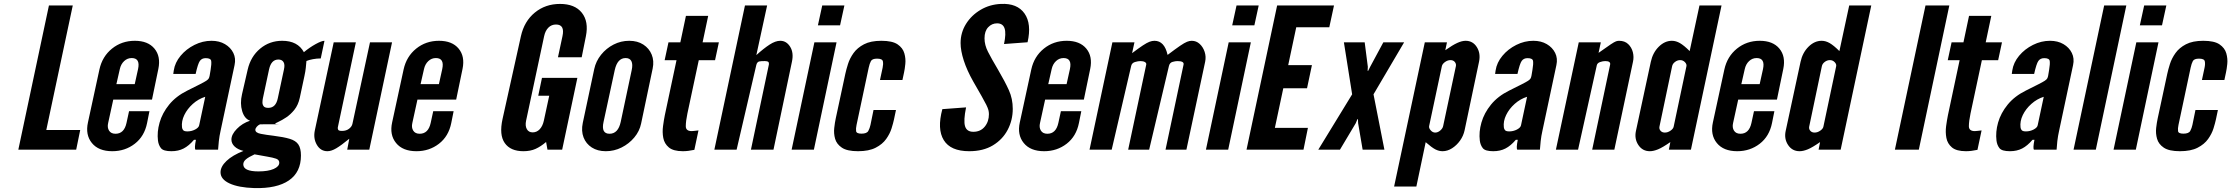

<svg xmlns="http://www.w3.org/2000/svg" viewBox="-20 -763 11377 979"><path d="M73.5 0H368.5L389 -100H216L351 -735H229.5Z M552.5 8Q618 8 667.2 -30Q716.5 -68 730 -136L742 -196H638L625 -136Q613 -81 569 -81Q546 -81 536 -97Q526 -113 531.5 -136L557.5 -255H755L787.5 -412Q800.5 -475.5 767.5 -515.2Q734.5 -555 667.5 -555Q600.5 -555 551 -515Q501.5 -475 487 -409L428.5 -139Q414.5 -75.5 448.5 -33.8Q482.5 8 552.5 8ZM573.5 -334 591 -411Q596.5 -436 613 -451.5Q629.5 -467 651.5 -467Q696 -467 684 -411L667 -334Z M854 8Q889.5 8 916.2 -5.8Q943 -19.5 969 -50H979Q970.5 -7 976.5 0H1092Q1094 -27.5 1095.8 -43Q1097.5 -58.5 1099.5 -69.8Q1101.5 -81 1104.5 -95L1176 -431Q1183.5 -465 1169.8 -493Q1156 -521 1127 -538Q1098 -555 1058.5 -555Q1013.5 -555 971.5 -534Q929.5 -513 900.8 -478.5Q872 -444 866 -403.5L863.5 -386H977.5Q989 -438 999 -452.2Q1009 -466.5 1029 -466.5Q1055 -466.5 1057 -451.8Q1059 -437 1054 -407.5L1049 -377.5Q1047.5 -369.5 1044.8 -363.8Q1042 -358 1031.8 -351.2Q1021.5 -344.5 998.8 -333Q976 -321.5 935 -301Q877.5 -272.5 842.5 -229.5Q807.5 -186.5 793.8 -138.2Q780 -90 785.5 -46Q788.5 -23 800.8 -7.5Q813 8 854 8ZM935.5 -93Q920 -93 914.5 -98.8Q909 -104.5 908 -114Q904.5 -145 919.8 -176.5Q935 -208 963.2 -233.2Q991.5 -258.5 1026.5 -269.5L995.5 -124Q993 -112 974.8 -102.5Q956.5 -93 935.5 -93Z M1276.5 196Q1391.5 199 1453 157Q1514.5 115 1514.5 30Q1514.5 -7 1501.2 -26.5Q1488 -46 1457 -55.2Q1426 -64.5 1373.5 -71Q1338.5 -75 1310.2 -80.5Q1282 -86 1282 -101Q1282 -108 1288.8 -116.2Q1295.5 -124.5 1305.5 -129Q1305.5 -129 1320.2 -129.2Q1335 -129.5 1357.2 -129.5Q1379.5 -129.5 1402 -129.5Q1381 -130 1383 -132.5Q1385 -135 1401.2 -142.5Q1417.5 -150 1439.5 -164.5Q1461.5 -179 1481 -203.2Q1500.5 -227.5 1508.5 -264L1532.5 -376.5Q1537.5 -400 1539.2 -416.8Q1541 -433.5 1542.5 -452Q1555.5 -457.5 1575.2 -461.2Q1595 -465 1615.5 -465L1634.5 -555Q1620 -555 1589.2 -538Q1558.5 -521 1529.5 -497Q1498 -555 1419 -555Q1354.5 -555 1306.5 -515Q1258.5 -475 1243 -408.5L1214 -282.5Q1203 -235.5 1214.8 -196.5Q1226.5 -157.5 1255 -147.5Q1215.5 -134.5 1187.8 -106Q1160 -77.5 1160 -51.5Q1160 -31.5 1176.2 -16Q1192.5 -0.5 1221.5 6.5Q1165.5 28.5 1135 57.5Q1104.5 86.5 1104.5 115.5Q1104.5 151 1150.2 172.2Q1196 193.5 1276.5 196ZM1348 -213Q1330.5 -213 1324.2 -221.5Q1318 -230 1318.2 -241.5Q1318.5 -253 1320.5 -262L1352 -409.5Q1363 -459.5 1399.5 -459.5Q1417.5 -459.5 1425.5 -446.8Q1433.5 -434 1428 -409.5L1396.5 -262Q1386.5 -213 1348 -213ZM1434 -129.5Q1465.5 -129.5 1465.8 -129.5Q1466 -129.5 1447 -129.5Q1428 -129.5 1402 -129.5Q1407.5 -129.5 1415.5 -129.5Q1423.5 -129.5 1434 -129.5ZM1298 111Q1220.5 111 1220.5 75Q1220.5 61 1234 49.5Q1247.5 38 1278 24L1342 35.5Q1372 40.5 1388 46.2Q1404 52 1404 66.5Q1404 86 1375.5 98.5Q1347 111 1298 111Z M1649.5 8Q1669.5 8 1694.5 -6.8Q1719.5 -21.5 1761 -55.5L1750.5 0H1863L1979 -547H1866.5L1777 -131.5Q1774 -117.5 1759.8 -106.5Q1745.5 -95.5 1724 -95.5Q1706.5 -95.5 1704 -102Q1701.5 -108.5 1702.5 -113.5L1794.5 -547H1681.5L1585.5 -99Q1576.5 -57.5 1595.5 -24.8Q1614.5 8 1649.5 8Z M2103.5 8Q2169 8 2218.2 -30Q2267.5 -68 2281 -136L2293 -196H2189L2176 -136Q2164 -81 2120 -81Q2097 -81 2087 -97Q2077 -113 2082.5 -136L2108.5 -255H2306L2338.5 -412Q2351.5 -475.5 2318.5 -515.2Q2285.5 -555 2218.5 -555Q2151.5 -555 2102 -515Q2052.5 -475 2038 -409L1979.5 -139Q1965.5 -75.5 1999.5 -33.8Q2033.5 8 2103.5 8ZM2124.5 -334 2142 -411Q2147.5 -436 2164 -451.5Q2180.5 -467 2202.5 -467Q2247 -467 2235 -411L2218 -334Z M2649 8Q2684.5 8 2711 -4Q2737.5 -16 2764.5 -39L2771.5 0H2846.5L2924 -366H2743.5L2724.5 -275H2780.5L2753 -147.5Q2747 -120 2732 -104Q2717 -88 2696 -88Q2675.5 -88 2666.2 -104.8Q2657 -121.5 2662.5 -147.5L2754.5 -578.5Q2760.5 -606.5 2776.2 -622.2Q2792 -638 2815 -638Q2861 -638 2848 -578.5L2825 -471H2946L2967.5 -578.5Q2982.5 -653 2946.8 -698Q2911 -743 2835.5 -743Q2761 -743 2707 -698.8Q2653 -654.5 2636 -578L2542.5 -156.5Q2524.5 -75 2553.8 -33.5Q2583 8 2649 8Z M3069 8Q3111.5 8 3149.5 -11Q3187.5 -30 3214.2 -62Q3241 -94 3249 -133L3308 -414Q3316 -452.5 3303 -484.5Q3290 -516.5 3260.2 -535.8Q3230.5 -555 3188.5 -555Q3146 -555 3108.5 -535.8Q3071 -516.5 3044.8 -483.8Q3018.5 -451 3010 -411L2951.5 -136Q2943 -95 2955.5 -62.5Q2968 -30 2997.5 -11Q3027 8 3069 8ZM3088 -81Q3044 -81 3057.5 -141.5L3114.5 -405.5Q3128 -467 3170 -467Q3191.5 -467 3199.5 -451Q3207.5 -435 3201 -405.5L3145 -141.5Q3132 -81 3088 -81Z M3462 8Q3488.5 8 3520.5 1L3541.5 -98Q3527.5 -96.5 3519 -95.5Q3510.5 -94.5 3507 -94.5Q3476.5 -94.5 3476.8 -120Q3477 -145.5 3485 -184L3543 -456H3626L3645.5 -547H3562.5L3591 -682H3477.5L3449 -547H3388.5L3369 -456H3429.5L3370 -176Q3365 -151.5 3360.8 -120.2Q3356.5 -89 3362 -59.8Q3367.5 -30.5 3390.5 -11.2Q3413.5 8 3462 8Z M3622.5 0H3736L3836.5 -432Q3840.5 -447.5 3851.8 -449.8Q3863 -452 3880 -451.5Q3897.5 -451 3899.5 -444.8Q3901.5 -438.5 3900.5 -434L3809 0H3924L4018 -448Q4028 -494 4009 -524.5Q3990 -555 3958.5 -555Q3934 -555 3904 -535.5Q3874 -516 3836.5 -482L3891.5 -735H3778.5Z M4150.5 -634H4263.5L4285.5 -735H4172.5ZM4016.5 0H4130L4245.5 -547H4132.5Z M4355 8Q4410.5 8 4445 -9.8Q4479.5 -27.5 4498.5 -54.2Q4517.5 -81 4526 -108.2Q4534.5 -135.5 4538.5 -154.5L4548.5 -202H4434L4418.5 -126Q4415 -109.5 4407.5 -95.5Q4400 -81.5 4372.5 -81.5Q4347 -81.5 4345.2 -94.5Q4343.5 -107.5 4347.5 -126L4409.5 -418Q4414 -439 4420.8 -451.5Q4427.5 -464 4452 -464Q4479 -464 4481.8 -450.2Q4484.5 -436.5 4480.5 -418L4467 -355H4581.5L4589.5 -392.5Q4593.5 -410 4596.2 -437Q4599 -464 4591.2 -491.2Q4583.5 -518.5 4556.8 -536.8Q4530 -555 4474 -555Q4419.5 -555 4385.5 -537.2Q4351.5 -519.5 4332.2 -492.5Q4313 -465.5 4304 -437Q4295 -408.5 4290.5 -387.5L4241.5 -159.5Q4237 -139 4233.8 -110.8Q4230.5 -82.5 4238.2 -55.2Q4246 -28 4272.8 -10Q4299.5 8 4355 8Z M4922 8Q4993.5 8 5043 -22Q5092.5 -52 5118.2 -101.2Q5144 -150.5 5144 -208Q5144 -259.5 5124.2 -303.2Q5104.5 -347 5069 -407.5Q5035.5 -464 5017.8 -498.8Q5000 -533.5 5000 -567.5Q5000 -604.5 5018.8 -624.2Q5037.5 -644 5064 -644Q5093.5 -644 5102.2 -618.5Q5111 -593 5099.5 -538.5L5219.5 -547.5Q5241 -641.5 5204 -694.2Q5167 -747 5083.5 -743Q5026.5 -740.5 4979.8 -712.8Q4933 -685 4905.5 -640.8Q4878 -596.5 4878 -543.5Q4878 -505 4894.2 -454.5Q4910.5 -404 4942.5 -347.5Q4969 -301.5 4985 -273.2Q5001 -245 5009 -228.8Q5017 -212.5 5019.8 -202Q5022.5 -191.5 5022.5 -181Q5022.5 -143 5001 -117Q4979.5 -91 4943 -91Q4909.5 -91 4900.8 -119.2Q4892 -147.5 4906 -215.5L4785 -206.5Q4757.5 -105 4792.2 -48.5Q4827 8 4922 8Z M5304 8Q5369.5 8 5418.8 -30Q5468 -68 5481.5 -136L5493.5 -196H5389.5L5376.5 -136Q5364.5 -81 5320.5 -81Q5297.5 -81 5287.5 -97Q5277.5 -113 5283 -136L5309 -255H5506.5L5539 -412Q5552 -475.5 5519 -515.2Q5486 -555 5419 -555Q5352 -555 5302.5 -515Q5253 -475 5238.5 -409L5180 -139Q5166 -75.5 5200 -33.8Q5234 8 5304 8ZM5325 -334 5342.5 -411Q5348 -436 5364.5 -451.5Q5381 -467 5403 -467Q5447.5 -467 5435.5 -411L5418.5 -334Z M6056.5 -555Q6045.5 -555 6032.8 -550Q6020 -545 5997.2 -529.5Q5974.5 -514 5933.5 -483Q5917.5 -555 5866.5 -555Q5854.5 -555 5841.2 -550Q5828 -545 5807.5 -531.5Q5787 -518 5752.5 -492L5764.5 -547H5652L5535.5 0H5648.5L5748 -427.5Q5751.5 -442 5767.2 -446.8Q5783 -451.5 5795 -451.5Q5809.5 -451.5 5818 -446.5Q5826.5 -441.5 5824.5 -433L5732.5 0H5839.5L5940.5 -427Q5944.5 -443.5 5959 -447.5Q5973.5 -451.5 5983.5 -451.5Q6018.5 -451.5 6015 -434L5923 0H6029.5L6125 -448Q6130.5 -474 6122.5 -498.5Q6114.5 -523 6097.2 -539Q6080 -555 6056.5 -555Z M6263 -634H6376L6398 -735H6285ZM6129 0H6242.5L6358 -547H6245Z M6336 0H6626.5L6649 -111H6480.5L6523.5 -313H6644.5L6669.5 -431H6548.5L6589.5 -624H6758L6782 -735H6492Z M6702 0H6812.5L6893 -135L6901.5 -155.5H6904L6905 -135L6928 0H7039L6983.5 -282L7139.5 -547H7033.5L6966.5 -422.5L6956 -401.5H6953.5L6954.5 -422.5L6938.5 -547H6832.5L6874.5 -282Z M7088.5 188H7202L7249.5 -38Q7281.5 -10 7299.5 -1Q7317.5 8 7335.5 8Q7360.5 8 7384 -7Q7407.5 -22 7424.8 -46.2Q7442 -70.5 7448 -99L7521.5 -448Q7530.5 -491 7510.2 -523Q7490 -555 7453 -555Q7434.5 -555 7410.8 -544.2Q7387 -533.5 7349.5 -507L7358 -547H7245ZM7298 -87Q7285 -87 7275 -98.5Q7265 -110 7267 -120L7332 -425.5Q7334.5 -437 7348 -446.8Q7361.5 -456.5 7376 -456.5Q7390.5 -456.5 7398.2 -446.8Q7406 -437 7403.5 -425.5L7338.5 -120Q7336 -108 7323.8 -97.5Q7311.5 -87 7298 -87Z M7594 8Q7629.5 8 7656.2 -5.8Q7683 -19.5 7709 -50H7719Q7710.5 -7 7716.5 0H7832Q7834 -27.5 7835.8 -43Q7837.5 -58.5 7839.5 -69.8Q7841.5 -81 7844.5 -95L7916 -431Q7923.5 -465 7909.8 -493Q7896 -521 7867 -538Q7838 -555 7798.5 -555Q7753.5 -555 7711.5 -534Q7669.5 -513 7640.8 -478.5Q7612 -444 7606 -403.5L7603.5 -386H7717.5Q7729 -438 7739 -452.2Q7749 -466.5 7769 -466.5Q7795 -466.5 7797 -451.8Q7799 -437 7794 -407.5L7789 -377.5Q7787.5 -369.5 7784.8 -363.8Q7782 -358 7771.8 -351.2Q7761.5 -344.5 7738.8 -333Q7716 -321.5 7675 -301Q7617.5 -272.5 7582.5 -229.5Q7547.5 -186.5 7533.8 -138.2Q7520 -90 7525.5 -46Q7528.5 -23 7540.8 -7.5Q7553 8 7594 8ZM7675.5 -93Q7660 -93 7654.5 -98.8Q7649 -104.5 7648 -114Q7644.5 -145 7659.8 -176.5Q7675 -208 7703.2 -233.2Q7731.5 -258.5 7766.5 -269.5L7735.5 -124Q7733 -112 7714.8 -102.5Q7696.5 -93 7675.5 -93Z M7913.5 0H8026.5L8122 -430Q8124.5 -441.5 8138.5 -446.5Q8152.5 -451.5 8165 -451.5Q8193.5 -451.5 8190 -433.5L8098.5 0H8211.5L8306.5 -448Q8312 -472.5 8305.8 -497Q8299.5 -521.5 8282 -538.2Q8264.5 -555 8235.5 -555Q8228 -555 8220 -552.2Q8212 -549.5 8192.5 -536.5Q8173 -523.5 8131 -493.5L8142.5 -547H8030Z M8392.5 8Q8411 8 8434.2 -1.5Q8457.5 -11 8497 -38.5L8489.5 0H8602L8758 -735H8645.5L8595.5 -502.5Q8566.5 -531.5 8546 -543.2Q8525.5 -555 8505 -555Q8468.5 -555 8438 -524.8Q8407.5 -494.5 8397.5 -448L8321.5 -95Q8313 -55 8334 -23.5Q8355 8 8392.5 8ZM8469 -87Q8455 -87 8447 -96.2Q8439 -105.5 8441.5 -117.5L8506 -425Q8508.5 -438 8520.8 -447.2Q8533 -456.5 8547 -456.5Q8561.5 -456.5 8571.5 -446Q8581.5 -435.5 8579 -425L8514 -117.5Q8512 -106.5 8498 -96.8Q8484 -87 8469 -87Z M8838 8Q8903.5 8 8952.8 -30Q9002 -68 9015.5 -136L9027.5 -196H8923.5L8910.5 -136Q8898.5 -81 8854.5 -81Q8831.5 -81 8821.5 -97Q8811.5 -113 8817 -136L8843 -255H9040.5L9073 -412Q9086 -475.5 9053 -515.2Q9020 -555 8953 -555Q8886 -555 8836.5 -515Q8787 -475 8772.5 -409L8714 -139Q8700 -75.5 8734 -33.8Q8768 8 8838 8ZM8859 -334 8876.5 -411Q8882 -436 8898.5 -451.5Q8915 -467 8937 -467Q8981.5 -467 8969.5 -411L8952.5 -334Z M9156 8Q9174.5 8 9197.8 -1.5Q9221 -11 9260.5 -38.5L9253 0H9365.5L9521.5 -735H9409L9359 -502.5Q9330 -531.5 9309.5 -543.2Q9289 -555 9268.5 -555Q9232 -555 9201.5 -524.8Q9171 -494.5 9161 -448L9085 -95Q9076.5 -55 9097.5 -23.5Q9118.5 8 9156 8ZM9232.5 -87Q9218.5 -87 9210.5 -96.2Q9202.5 -105.5 9205 -117.5L9269.5 -425Q9272 -438 9284.2 -447.2Q9296.5 -456.5 9310.5 -456.5Q9325 -456.5 9335 -446Q9345 -435.5 9342.5 -425L9277.5 -117.5Q9275.5 -106.5 9261.5 -96.8Q9247.5 -87 9232.5 -87Z M9642 0H9764L9919.5 -735H9798Z M10004.5 8Q10031 8 10063 1L10084 -98Q10070 -96.5 10061.5 -95.5Q10053 -94.5 10049.5 -94.5Q10019 -94.5 10019.2 -120Q10019.5 -145.5 10027.5 -184L10085.5 -456H10168.5L10188 -547H10105L10133.5 -682H10020L9991.5 -547H9931L9911.5 -456H9972L9912.5 -176Q9907.5 -151.5 9903.2 -120.2Q9899 -89 9904.5 -59.8Q9910 -30.5 9933 -11.2Q9956 8 10004.5 8Z M10228.5 8Q10264 8 10290.8 -5.8Q10317.5 -19.5 10343.5 -50H10353.5Q10345 -7 10351 0H10466.5Q10468.5 -27.5 10470.2 -43Q10472 -58.5 10474 -69.8Q10476 -81 10479 -95L10550.5 -431Q10558 -465 10544.2 -493Q10530.5 -521 10501.5 -538Q10472.5 -555 10433 -555Q10388 -555 10346 -534Q10304 -513 10275.2 -478.5Q10246.5 -444 10240.5 -403.5L10238 -386H10352Q10363.5 -438 10373.5 -452.2Q10383.5 -466.5 10403.5 -466.5Q10429.5 -466.5 10431.5 -451.8Q10433.5 -437 10428.5 -407.5L10423.5 -377.5Q10422 -369.5 10419.2 -363.8Q10416.5 -358 10406.2 -351.2Q10396 -344.5 10373.2 -333Q10350.5 -321.5 10309.5 -301Q10252 -272.5 10217 -229.5Q10182 -186.5 10168.2 -138.2Q10154.5 -90 10160 -46Q10163 -23 10175.2 -7.5Q10187.5 8 10228.5 8ZM10310 -93Q10294.5 -93 10289 -98.8Q10283.5 -104.5 10282.5 -114Q10279 -145 10294.2 -176.5Q10309.5 -208 10337.8 -233.2Q10366 -258.5 10401 -269.5L10370 -124Q10367.5 -112 10349.2 -102.5Q10331 -93 10310 -93Z M10553 0H10666.5L10822 -735H10709Z M10891 -634H11004L11026 -735H10913ZM10757 0H10870.5L10986 -547H10873Z M11095.5 8Q11151 8 11185.5 -9.8Q11220 -27.5 11239 -54.2Q11258 -81 11266.5 -108.2Q11275 -135.5 11279 -154.5L11289 -202H11174.5L11159 -126Q11155.5 -109.5 11148 -95.5Q11140.5 -81.5 11113 -81.5Q11087.5 -81.5 11085.8 -94.5Q11084 -107.5 11088 -126L11150 -418Q11154.5 -439 11161.2 -451.5Q11168 -464 11192.5 -464Q11219.5 -464 11222.2 -450.2Q11225 -436.5 11221 -418L11207.5 -355H11322L11330 -392.5Q11334 -410 11336.8 -437Q11339.5 -464 11331.8 -491.2Q11324 -518.5 11297.2 -536.8Q11270.5 -555 11214.5 -555Q11160 -555 11126 -537.2Q11092 -519.5 11072.8 -492.5Q11053.5 -465.5 11044.5 -437Q11035.5 -408.5 11031 -387.5L10982 -159.5Q10977.5 -139 10974.2 -110.8Q10971 -82.5 10978.8 -55.2Q10986.5 -28 11013.2 -10Q11040 8 11095.5 8Z"/></svg>

Font: League Gothic SemiExpanded Italic
Style: Regular
Weight: 400
Width: 6
Designer: The League of Moveable Type
Version: Version 1.600; ttfautohint (v1.8.3)